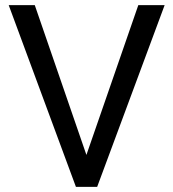

<svg xmlns="http://www.w3.org/2000/svg" viewBox="-20 -731 676 751"><path d="M14 -711 277 0H360L624 -711H521L318 -125L116 -711Z"/></svg>

Font: Noto Sans KR Regular
Style: Regular
Weight: 400
Designer: Ryoko NISHIZUKA  (kana & ideographs); Paul D. Hunt (Latin, Greek & Cyrillic); Wenlong ZHANG  (bopomofo); Sandoll Communi
Foundry: Adobe Systems Incorporated
Version: Version 1.004;PS 1.004;hotconv 1.0.82;makeotf.lib2.5.63406